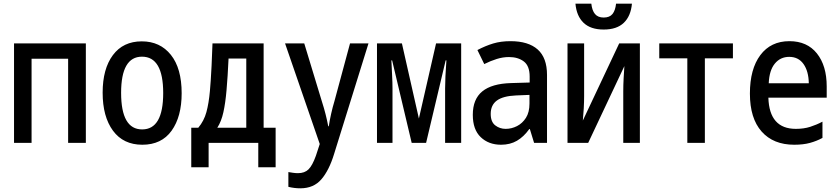

<svg xmlns="http://www.w3.org/2000/svg" viewBox="-20 -774 4540 1040"><path d="M56 0V-539H445V0H349V-456H151V0Z M751 10Q648 10 592 -66Q536 -142 536 -272Q536 -401 591.5 -475.5Q647 -550 748 -550Q847 -550 905.5 -477Q964 -404 964 -269Q964 -142 909.5 -66Q855 10 751 10ZM750 -73Q864 -73 864 -270Q864 -467 749 -467Q636 -467 636 -271Q636 -73 750 -73Z M1016 132V-82H1054Q1085 -119 1098 -166.5Q1111 -214 1117 -281Q1119 -308 1121.5 -339Q1124 -370 1126 -417Q1128 -464 1131 -539H1408V-82H1473V132H1379V0H1110V132ZM1207 -285Q1201 -216 1190 -166Q1179 -116 1157 -82H1314V-457H1218Q1216 -409 1213 -365Q1210 -321 1207 -285Z M1607 246Q1574 246 1542 238V158Q1554 160 1567.5 162Q1581 164 1594 164Q1630 164 1651 143.5Q1672 123 1691 70L1712 6L1524 -539H1628L1724 -223Q1735 -189 1743.5 -155.5Q1752 -122 1758 -90H1761Q1765 -119 1773.5 -157Q1782 -195 1791 -224L1876 -539H1976L1790 59Q1763 148 1721 197Q1679 246 1607 246Z M2022 0V-539H2157L2249 -132L2342 -539H2478V0H2391V-295Q2391 -351 2398 -447H2394L2288 0H2210L2104 -447H2100Q2102 -404 2104 -364.5Q2106 -325 2106 -297V0Z M2694 10Q2627 10 2584 -31Q2541 -72 2541 -152Q2541 -237 2592.5 -279Q2644 -321 2748 -324L2849 -327V-359Q2849 -417 2817.5 -441Q2786 -465 2737 -465Q2704 -465 2670.5 -454.5Q2637 -444 2603 -427L2566 -503Q2610 -526 2651.5 -538.5Q2693 -551 2745 -551Q2842 -551 2892.5 -506Q2943 -461 2943 -368V0H2873L2850 -75H2847Q2817 -33 2780 -11.5Q2743 10 2694 10ZM2719 -76Q2751 -76 2780.5 -91Q2810 -106 2829 -136Q2848 -166 2848 -213V-260L2775 -257Q2705 -254 2671.5 -229.5Q2638 -205 2638 -157Q2638 -114 2662.5 -95Q2687 -76 2719 -76Z M3054 0V-539H3144V-254Q3144 -223 3142 -186.5Q3140 -150 3137 -121L3334 -539H3446V0H3356V-279Q3356 -313 3358 -350Q3360 -387 3362 -416L3166 0ZM3250 -614Q3179 -614 3141 -650.5Q3103 -687 3097 -754H3183Q3187 -717 3203 -698Q3219 -679 3250 -679Q3282 -679 3297.5 -698Q3313 -717 3317 -754H3403Q3397 -687 3359 -650.5Q3321 -614 3250 -614Z M3703 0V-458H3551V-539H3950V-458H3798V0Z M4282 10Q4169 10 4105.5 -61.5Q4042 -133 4042 -267Q4042 -400 4098.5 -475.5Q4155 -551 4256 -551Q4352 -551 4405 -484.5Q4458 -418 4458 -306V-245H4142Q4147 -76 4291 -76Q4334 -76 4368.5 -87Q4403 -98 4435 -115V-27Q4404 -10 4367.5 0Q4331 10 4282 10ZM4144 -323H4361Q4360 -388 4332.5 -427Q4305 -466 4255 -466Q4207 -466 4177 -429.5Q4147 -393 4144 -323Z"/></svg>

Font: Noto Sans Mono ExtraCondensed Medium
Style: Regular
Weight: 500
Width: 2
Designer: Monotype Design Team
Foundry: Monotype Imaging Inc.
Version: Version 2.014